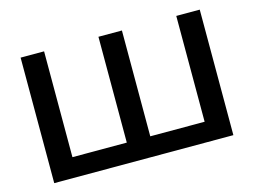

<svg xmlns="http://www.w3.org/2000/svg" viewBox="-94 -861 1374 1027"><g transform="rotate(-15 593.0 -347.5)"><path d="M89 0V-695H219V-109H520V-695H650V-109H951V-695H1081V0Z"/></g></svg>

Font: Coval
Style: ExtraBold
Weight: 800
Foundry: Context Ltd
Version: Version 001.000